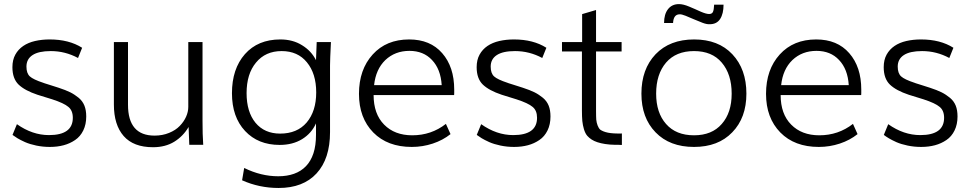

<svg xmlns="http://www.w3.org/2000/svg" viewBox="-20 -706 4755 936"><path d="M223.1 10.3Q189 10.3 157.2 3.7Q125.5 -2.9 102.1 -13.2Q78.6 -23.9 64.9 -32.2Q51.3 -40.5 41 -48.3L62.5 -100.6Q137.7 -47.4 218.8 -47.4Q335 -47.4 335 -131.8Q335 -167.5 313 -185.1Q292 -203.1 234.9 -221.7L162.6 -244.1Q101.1 -264.6 70.8 -293.5Q40.5 -322.8 40.5 -378.4Q40.5 -414.1 54.7 -439.7Q68.8 -465.3 93.3 -481.9Q117.7 -498.5 150.9 -506.1Q184.1 -513.7 222.2 -513.7Q316.4 -513.7 380.4 -473.1L360.4 -423.3Q297.9 -457 227.5 -457Q168.5 -457 138.7 -437.5Q108.9 -418 108.9 -381.3Q108.9 -348.6 125.5 -333.5Q142.1 -318.4 191.4 -302.2Q192.4 -301.8 197.3 -300Q202.1 -298.3 210.4 -295.9L245.6 -284.7L265.6 -278.3Q283.2 -272.5 297.1 -267.1Q311 -261.7 322.8 -255.9Q334.5 -250 344.2 -243.4Q354 -236.8 363.8 -229Q382.8 -212.9 391.6 -190.9Q400.4 -168.9 400.4 -138.2Q400.4 -99.6 386 -70.1Q371.6 -40.5 346.2 -23.4Q321.3 -6.3 290.5 2Q259.8 10.3 223.1 10.3Z M726.1 11.7Q630.9 11.7 583 -42.7Q535.2 -97.2 535.2 -196.3V-501H604V-195.3Q604 -44.9 733.4 -44.9Q772 -44.9 804.2 -58.1Q836.4 -71.3 856 -91.8Q876.5 -112.8 887.2 -137Q897.9 -161.1 897.9 -185.1V-501H967.3V-116.7Q967.3 -84.5 968 -55.4Q968.8 -26.4 970.7 0H902.8L899.4 -86.9Q873 -42 829.6 -15.1Q786.1 11.7 726.1 11.7Z M1345.7 -54.7Q1428.7 -54.7 1475.1 -108.9Q1521.5 -164.1 1521.5 -255.4Q1521.5 -347.2 1476.1 -402.3Q1431.6 -457 1353 -457Q1273.9 -457 1228 -400.9Q1182.1 -345.7 1182.1 -252Q1182.1 -160.6 1225.6 -107.4Q1269.5 -54.7 1345.7 -54.7ZM1338.4 210.4Q1243.7 210.4 1160.2 172.9L1170.4 112.8Q1252.4 153.3 1336.4 153.3Q1379.4 153.3 1413.6 141.1Q1447.8 128.9 1471.7 104Q1495.6 79.1 1508.1 41Q1520.5 2.9 1520.5 -48.8V-104.5Q1498.5 -55.7 1452.6 -27.6Q1406.7 0.5 1343.3 0.5Q1238.3 0.5 1174.8 -67.4Q1110.8 -135.7 1110.8 -251.5Q1110.8 -370.1 1173.8 -441.9Q1237.3 -513.7 1346.7 -513.7Q1407.7 -513.7 1452.6 -485.4Q1497.6 -458 1520.5 -412.6L1523.9 -501H1593.3Q1588.9 -414.6 1588.9 -387.2V-62Q1588.9 67.9 1523.4 139.2Q1458 210.4 1338.4 210.4Z M1803.7 -291H2133.3Q2128.4 -369.1 2085.9 -413.6Q2044.4 -458 1976.1 -458Q1905.8 -458 1858.4 -413.1Q1812 -368.2 1803.7 -291ZM1987.3 10.3Q1869.1 10.3 1799.8 -60.1Q1730 -131.3 1730 -248.5Q1730 -366.7 1796.9 -440.4Q1863.3 -513.7 1974.6 -513.7Q2077.6 -513.7 2135.7 -446.8Q2194.3 -379.9 2194.3 -269Q2194.3 -258.3 2194.3 -251.7Q2194.3 -245.1 2193.8 -242.7H1801.3Q1801.3 -150.4 1852.5 -98.6Q1903.8 -46.4 1989.7 -46.4Q2082.5 -46.4 2153.8 -102.1L2176.3 -52.2Q2139.2 -22.5 2089.8 -6.1Q2040.5 10.3 1987.3 10.3Z M2486.3 10.3Q2452.1 10.3 2420.4 3.7Q2388.7 -2.9 2365.2 -13.2Q2341.8 -23.9 2328.1 -32.2Q2314.5 -40.5 2304.2 -48.3L2325.7 -100.6Q2400.9 -47.4 2481.9 -47.4Q2598.1 -47.4 2598.1 -131.8Q2598.1 -167.5 2576.2 -185.1Q2555.2 -203.1 2498 -221.7L2425.8 -244.1Q2364.3 -264.6 2334 -293.5Q2303.7 -322.8 2303.7 -378.4Q2303.7 -414.1 2317.9 -439.7Q2332 -465.3 2356.4 -481.9Q2380.9 -498.5 2414.1 -506.1Q2447.3 -513.7 2485.4 -513.7Q2579.6 -513.7 2643.6 -473.1L2623.5 -423.3Q2561 -457 2490.7 -457Q2431.6 -457 2401.9 -437.5Q2372.1 -418 2372.1 -381.3Q2372.1 -348.6 2388.7 -333.5Q2405.3 -318.4 2454.6 -302.2Q2455.6 -301.8 2460.4 -300Q2465.3 -298.3 2473.6 -295.9L2508.8 -284.7L2528.8 -278.3Q2546.4 -272.5 2560.3 -267.1Q2574.2 -261.7 2585.9 -255.9Q2597.7 -250 2607.4 -243.4Q2617.2 -236.8 2627 -229Q2646 -212.9 2654.8 -190.9Q2663.6 -168.9 2663.6 -138.2Q2663.6 -99.6 2649.2 -70.1Q2634.8 -40.5 2609.4 -23.4Q2584.5 -6.3 2553.7 2Q2522.9 10.3 2486.3 10.3Z M3011.7 0.5Q3010.7 0.5 3006.3 0.5Q3002 0.5 2995.1 0H2979.5Q2951.7 -0.5 2930.2 -3.9Q2908.7 -7.3 2892.3 -12.7Q2876 -18.1 2864 -25.9Q2852.1 -33.7 2843.3 -43.5Q2833 -55.2 2826.7 -76.2Q2823.7 -86.4 2821.8 -95.9Q2819.8 -105.5 2818.8 -116.2Q2817.9 -127 2817.4 -139.2Q2816.9 -151.4 2816.9 -166V-455.1H2719.7V-501H2817.9V-637.2L2885.7 -657.2V-501H3010.3V-455.1H2885.7V-163.1Q2885.7 -150.4 2886 -140.6Q2886.2 -130.9 2886.7 -123Q2888.2 -107.9 2893.3 -94.5Q2898.4 -81.1 2905.8 -74.2Q2919.9 -64 2944.3 -59.1Q2968.8 -54.2 3011.7 -55.2Z M3439.9 -587.9Q3426.3 -586.9 3405.3 -594.7Q3384.3 -602.5 3362.5 -612.1Q3340.8 -621.6 3322 -629.2Q3303.2 -636.7 3293.5 -636.2Q3263.2 -636.2 3261.2 -593.8H3217.3Q3217.3 -636.7 3236.6 -661.4Q3255.9 -686 3290 -686Q3311 -686 3339.8 -673.8Q3354.5 -667.5 3368.4 -661.6Q3382.3 -655.8 3395.5 -649.4Q3422.4 -637.7 3437 -637.7Q3450.7 -637.7 3455.6 -647.9Q3460.4 -658.2 3461.4 -683.1H3507.3Q3507.3 -639.2 3490.7 -613.5Q3474.1 -587.9 3439.9 -587.9ZM3363.3 10.3Q3244.6 10.3 3175.8 -61Q3106.9 -131.8 3106.9 -249.5Q3106.9 -368.7 3175.8 -441.4Q3245.1 -513.7 3363.8 -513.7Q3482.4 -513.7 3550.3 -441.4Q3618.7 -368.7 3618.7 -249.5Q3618.7 -131.8 3549.8 -61Q3481.4 10.3 3363.3 10.3ZM3363.3 -46.4Q3450.7 -46.4 3498.5 -101.6Q3546.9 -156.2 3546.9 -249.5Q3546.9 -344.2 3498.5 -400.9Q3451.2 -457 3363.3 -457Q3275.4 -457 3227.1 -400.9Q3178.7 -344.2 3178.7 -249.5Q3178.7 -156.2 3227.1 -101.6Q3275.4 -46.4 3363.3 -46.4Z M3788.1 -291H4117.7Q4112.8 -369.1 4070.3 -413.6Q4028.8 -458 3960.4 -458Q3890.1 -458 3842.8 -413.1Q3796.4 -368.2 3788.1 -291ZM3971.7 10.3Q3853.5 10.3 3784.2 -60.1Q3714.4 -131.3 3714.4 -248.5Q3714.4 -366.7 3781.2 -440.4Q3847.7 -513.7 3959 -513.7Q4062 -513.7 4120.1 -446.8Q4178.7 -379.9 4178.7 -269Q4178.7 -258.3 4178.7 -251.7Q4178.7 -245.1 4178.2 -242.7H3785.6Q3785.6 -150.4 3836.9 -98.6Q3888.2 -46.4 3974.1 -46.4Q4066.9 -46.4 4138.2 -102.1L4160.6 -52.2Q4123.5 -22.5 4074.2 -6.1Q4024.9 10.3 3971.7 10.3Z M4470.7 10.3Q4436.5 10.3 4404.8 3.7Q4373 -2.9 4349.6 -13.2Q4326.2 -23.9 4312.5 -32.2Q4298.8 -40.5 4288.6 -48.3L4310.1 -100.6Q4385.3 -47.4 4466.3 -47.4Q4582.5 -47.4 4582.5 -131.8Q4582.5 -167.5 4560.5 -185.1Q4539.6 -203.1 4482.4 -221.7L4410.2 -244.1Q4348.6 -264.6 4318.4 -293.5Q4288.1 -322.8 4288.1 -378.4Q4288.1 -414.1 4302.2 -439.7Q4316.4 -465.3 4340.8 -481.9Q4365.2 -498.5 4398.4 -506.1Q4431.6 -513.7 4469.7 -513.7Q4564 -513.7 4627.9 -473.1L4607.9 -423.3Q4545.4 -457 4475.1 -457Q4416 -457 4386.2 -437.5Q4356.4 -418 4356.4 -381.3Q4356.4 -348.6 4373 -333.5Q4389.6 -318.4 4439 -302.2Q4439.9 -301.8 4444.8 -300Q4449.7 -298.3 4458 -295.9L4493.2 -284.7L4513.2 -278.3Q4530.8 -272.5 4544.7 -267.1Q4558.6 -261.7 4570.3 -255.9Q4582 -250 4591.8 -243.4Q4601.6 -236.8 4611.3 -229Q4630.4 -212.9 4639.2 -190.9Q4647.9 -168.9 4647.9 -138.2Q4647.9 -99.6 4633.5 -70.1Q4619.1 -40.5 4593.8 -23.4Q4568.8 -6.3 4538.1 2Q4507.3 10.3 4470.7 10.3Z"/></svg>

Font: Ride Light
Style: Regular
Weight: 300
Version: Version 3.000